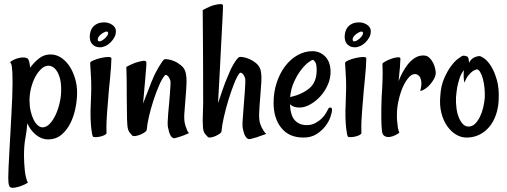

<svg xmlns="http://www.w3.org/2000/svg" viewBox="-20 -647 2426 918"><path d="M221.7 -386.7Q249 -386.7 272.5 -371.1Q295.9 -355.5 312.5 -330.1Q329.1 -304.7 338.9 -272Q348.6 -239.3 348.6 -204.1Q348.6 -168.9 340.8 -129.9Q333 -90.8 316.4 -57.6Q299.8 -24.4 273.4 -2.4Q247.1 19.5 209 19.5Q178.7 19.5 151.9 -2.4Q125 -24.4 110.4 -57.6Q108.4 -23.4 101.6 12.2Q94.7 47.9 94.7 97.7Q94.7 112.3 95.7 130.9Q96.7 149.4 98.6 168Q100.6 186.5 104.5 202.1Q108.4 217.8 113.3 226.6Q96.7 236.3 83.5 241.2Q70.3 246.1 60.5 248Q49.8 251 40 251Q27.3 251 23.4 240.2Q19.5 229.5 19.5 202.1Q19.5 184.6 21 151.9Q22.5 119.1 24.9 77.1Q27.3 35.2 29.8 -11.2Q32.2 -57.6 34.7 -102.5Q37.1 -147.5 38.6 -186Q40 -224.6 40 -251Q40 -283.2 39.1 -301.3Q38.1 -319.3 36.6 -328.6Q35.2 -337.9 33.2 -341.8Q31.2 -345.7 28.3 -350.6Q37.1 -357.4 49.3 -362.8Q61.5 -368.2 73.7 -370.6Q85.9 -373 96.2 -372.1Q106.4 -371.1 112.3 -367.2Q117.2 -362.3 119.6 -352.5Q122.1 -342.8 124 -323.2Q142.6 -348.6 166.5 -367.7Q190.4 -386.7 221.7 -386.7ZM183.6 -38.1Q201.2 -38.1 217.3 -54.7Q233.4 -71.3 245.6 -97.2Q257.8 -123 265.1 -154.8Q272.5 -186.5 272.5 -217.8Q272.5 -252 266.1 -273.9Q259.8 -295.9 250.5 -309.1Q241.2 -322.3 231 -327.6Q220.7 -333 212.9 -333Q194.3 -333 177.7 -317.9Q161.1 -302.7 148.4 -278.8Q135.7 -254.9 128.4 -225.6Q121.1 -196.3 121.1 -167Q121.1 -139.6 126.5 -116.2Q131.8 -92.8 140.6 -75.2Q149.4 -57.6 160.6 -47.9Q171.9 -38.1 183.6 -38.1Z M411.1 -345.7Q411.1 -351.6 426.8 -358.4Q442.4 -365.2 461.4 -369.6Q480.5 -374 496.6 -374.5Q512.7 -375 512.7 -367.2Q512.7 -352.5 510.7 -325.7Q508.8 -298.8 505.9 -269Q502.9 -239.3 500 -209.5Q497.1 -179.7 496.1 -159.2Q494.1 -137.7 492.2 -112.3Q490.2 -90.8 489.3 -64.5Q488.3 -38.1 489.3 -10.7Q489.3 -5.9 479.5 -1Q469.7 3.9 458 6.3Q446.3 8.8 435.5 8.8Q424.8 8.8 423.8 4.9Q421.9 1 419.9 -8.8Q418 -18.6 416 -36.6Q414.1 -54.7 413.1 -83.5Q412.1 -112.3 414.1 -153.3Q418 -234.4 415 -278.8Q412.1 -323.2 411.1 -345.7ZM479.5 -540Q499 -540 516.6 -528.3Q534.2 -516.6 534.2 -497.1Q534.2 -482.4 526.9 -468.8Q519.5 -455.1 508.8 -444.3Q498 -433.6 484.4 -427.2Q470.7 -420.9 459 -420.9Q443.4 -420.9 433.6 -426.3Q423.8 -431.6 418.5 -439Q413.1 -446.3 411.1 -455.1Q409.2 -463.9 409.2 -471.7Q409.2 -481.4 412.1 -493.7Q415 -505.9 422.9 -516.1Q430.7 -526.4 444.3 -533.2Q458 -540 479.5 -540ZM455.1 -449.2Q460.9 -449.2 468.3 -453.6Q475.6 -458 481.9 -463.9Q488.3 -469.7 492.7 -476.6Q497.1 -483.4 497.1 -488.3Q497.1 -496.1 489.3 -496.1Q484.4 -496.1 477.1 -492.2Q469.7 -488.3 462.9 -482.9Q456.1 -477.5 451.7 -471.2Q447.3 -464.8 447.3 -459Q447.3 -449.2 455.1 -449.2Z M681.6 -26.4Q680.7 -20.5 671.4 -14.2Q662.1 -7.8 649.9 -2.9Q637.7 2 627 3.4Q616.2 4.9 612.3 1Q608.4 -2.9 599.6 -13.7Q590.8 -24.4 588.9 -48.8Q586.9 -74.2 586.9 -112.8Q586.9 -151.4 585.9 -198.2V-237.3Q585.9 -254.9 585.4 -278.3Q585 -301.8 584 -327.1Q592.8 -332 602.1 -336.4Q611.3 -340.8 619.1 -343.8Q627.9 -347.7 635.7 -349.6Q656.2 -355.5 667 -356.4Q677.7 -357.4 679.7 -349.6Q680.7 -343.8 678.7 -321.3Q676.8 -301.8 673.8 -262.2Q670.9 -222.7 664.1 -152.3Q676.8 -183.6 685.1 -206.1Q693.4 -228.5 699.2 -242.2Q705.1 -258.8 710 -268.6Q714.8 -281.2 722.7 -296.9Q730.5 -312.5 738.8 -326.2Q747.1 -339.8 754.4 -350.6Q761.7 -361.3 765.6 -363.3Q768.6 -365.2 783.2 -363.3Q797.9 -361.3 814.5 -354Q831.1 -346.7 846.7 -333.5Q862.3 -320.3 867.2 -301.8Q873 -280.3 871.6 -245.1Q870.1 -210 866.7 -172.9Q863.3 -135.7 861.3 -102.5Q859.4 -69.3 865.2 -51.8Q867.2 -42 871.1 -34.2Q873 -26.4 876.5 -20Q879.9 -13.7 883.8 -10.7Q860.4 0 845.7 4.9Q831.1 9.8 823.2 11.7Q813.5 14.6 809.6 13.7Q800.8 10.7 794.4 -1Q788.1 -12.7 783.2 -38.1Q781.2 -45.9 781.7 -64Q782.2 -82 784.2 -105Q786.1 -127.9 788.6 -152.8Q791 -177.7 792.5 -199.7Q793.9 -221.7 794.9 -237.8Q795.9 -253.9 794.9 -259.8Q790 -277.3 781.2 -284.7Q772.5 -292 767.6 -286.1Q754.9 -271.5 740.7 -238.8Q726.6 -206.1 713.9 -167.5Q701.2 -128.9 692.4 -90.8Q683.6 -52.7 681.6 -26.4Z M1022.5 -153.3Q1034.2 -188.5 1042.5 -212.9Q1050.8 -237.3 1056.6 -252Q1063.5 -269.5 1068.4 -280.3Q1074.2 -295.9 1081.5 -311.5Q1088.9 -327.1 1096.7 -340.3Q1104.5 -353.5 1111.3 -362.3Q1118.2 -371.1 1123 -374Q1127 -376 1141.1 -374Q1155.3 -372.1 1172.4 -364.7Q1189.5 -357.4 1204.6 -344.7Q1219.7 -332 1225.6 -313.5Q1231.4 -291 1229.5 -254.9Q1227.5 -218.8 1224.1 -180.7Q1220.7 -142.6 1219.2 -108.4Q1217.8 -74.2 1223.6 -56.6Q1227.5 -46.9 1231.4 -37.1Q1235.4 -29.3 1240.7 -21Q1246.1 -12.7 1252.9 -6.8Q1224.6 3.9 1207.5 9.3Q1190.4 14.6 1181.6 16.6Q1170.9 19.5 1167 17.6Q1159.2 14.6 1152.3 2.9Q1145.5 -8.8 1140.6 -34.2Q1138.7 -42 1139.6 -61.5Q1140.6 -81.1 1142.6 -105.5Q1144.5 -129.9 1146.5 -156.7Q1148.4 -183.6 1150.4 -207Q1152.3 -230.5 1152.8 -248Q1153.3 -265.6 1152.3 -271.5Q1147.5 -288.1 1138.7 -295.4Q1129.9 -302.7 1125 -296.9Q1113.3 -282.2 1099.1 -246.6Q1085 -210.9 1072.3 -169.4Q1059.6 -127.9 1050.3 -86.9Q1041 -45.9 1039.1 -19.5Q1039.1 -13.7 1029.8 -7.3Q1020.5 -1 1009.3 3.9Q998 8.8 987.3 10.3Q976.6 11.7 972.7 6.8Q969.7 3.9 960.4 -6.8Q951.2 -17.6 950.2 -43Q948.2 -67.4 950.2 -109.9Q952.1 -152.3 951.2 -199.2V-271.5Q951.2 -315.4 950.7 -393.1Q950.2 -470.7 949.2 -598.6Q960 -604.5 968.8 -608.9Q977.5 -613.3 985.4 -616.2Q994.1 -620.1 1002 -622.1Q1043.9 -632.8 1045.9 -622.1Q1046.9 -612.3 1043.9 -559.6Q1043 -537.1 1041 -502.9Q1039.1 -468.8 1036.6 -419.9Q1034.2 -371.1 1030.8 -305.2Q1027.3 -239.3 1022.5 -153.3Z M1430.7 10.7Q1362.3 10.7 1325.2 -35.2Q1288.1 -81.1 1288.1 -155.3Q1288.1 -207 1303.2 -252.4Q1318.4 -297.9 1343.8 -331.1Q1369.1 -364.3 1402.8 -383.3Q1436.5 -402.3 1473.6 -402.3Q1509.8 -402.3 1535.2 -376.5Q1560.5 -350.6 1560.5 -302.7Q1560.5 -271.5 1546.9 -240.7Q1533.2 -210 1511.2 -186Q1489.3 -162.1 1462.9 -147.5Q1436.5 -132.8 1412.1 -132.8Q1396.5 -132.8 1385.7 -136.7Q1375 -140.6 1366.2 -148.4Q1369.1 -92.8 1390.6 -70.8Q1412.1 -48.8 1446.3 -48.8Q1469.7 -48.8 1487.8 -58.6Q1505.9 -68.4 1518.6 -81.1Q1531.2 -93.8 1539.1 -106.9Q1546.9 -120.1 1549.8 -127Q1552.7 -132.8 1560.1 -132.8Q1567.4 -132.8 1567.4 -121.1Q1567.4 -110.4 1560.1 -88.4Q1552.7 -66.4 1536.1 -44.4Q1519.5 -22.5 1493.7 -5.9Q1467.8 10.7 1430.7 10.7ZM1475.6 -360.4Q1469.7 -360.4 1453.6 -348.1Q1437.5 -335.9 1419.4 -312.5Q1401.4 -289.1 1386.2 -256.3Q1371.1 -223.6 1367.2 -182.6Q1425.8 -196.3 1460 -225.6Q1494.1 -254.9 1494.1 -311.5Q1494.1 -339.8 1487.3 -350.1Q1480.5 -360.4 1475.6 -360.4Z M1629.9 -345.7Q1629.9 -351.6 1645.5 -358.4Q1661.1 -365.2 1680.2 -369.6Q1699.2 -374 1715.3 -374.5Q1731.4 -375 1731.4 -367.2Q1731.4 -352.5 1729.5 -325.7Q1727.5 -298.8 1724.6 -269Q1721.7 -239.3 1718.8 -209.5Q1715.8 -179.7 1714.8 -159.2Q1712.9 -137.7 1710.9 -112.3Q1709 -90.8 1708 -64.5Q1707 -38.1 1708 -10.7Q1708 -5.9 1698.2 -1Q1688.5 3.9 1676.8 6.3Q1665 8.8 1654.3 8.8Q1643.6 8.8 1642.6 4.9Q1640.6 1 1638.7 -8.8Q1636.7 -18.6 1634.8 -36.6Q1632.8 -54.7 1631.8 -83.5Q1630.9 -112.3 1632.8 -153.3Q1636.7 -234.4 1633.8 -278.8Q1630.9 -323.2 1629.9 -345.7ZM1698.2 -540Q1717.8 -540 1735.4 -528.3Q1752.9 -516.6 1752.9 -497.1Q1752.9 -482.4 1745.6 -468.8Q1738.3 -455.1 1727.5 -444.3Q1716.8 -433.6 1703.1 -427.2Q1689.5 -420.9 1677.7 -420.9Q1662.1 -420.9 1652.3 -426.3Q1642.6 -431.6 1637.2 -439Q1631.8 -446.3 1629.9 -455.1Q1627.9 -463.9 1627.9 -471.7Q1627.9 -481.4 1630.9 -493.7Q1633.8 -505.9 1641.6 -516.1Q1649.4 -526.4 1663.1 -533.2Q1676.8 -540 1698.2 -540ZM1673.8 -449.2Q1679.7 -449.2 1687 -453.6Q1694.3 -458 1700.7 -463.9Q1707 -469.7 1711.4 -476.6Q1715.8 -483.4 1715.8 -488.3Q1715.8 -496.1 1708 -496.1Q1703.1 -496.1 1695.8 -492.2Q1688.5 -488.3 1681.6 -482.9Q1674.8 -477.5 1670.4 -471.2Q1666 -464.8 1666 -459Q1666 -449.2 1673.8 -449.2Z M2063.5 -299.8Q2063.5 -286.1 2056.2 -272Q2048.8 -257.8 2038.1 -245.1Q2027.3 -232.4 2014.2 -223.1Q2001 -213.9 1989.3 -211.9Q1997.1 -242.2 1994.1 -258.8Q1991.2 -275.4 1984.4 -283.2Q1976.6 -292 1964.8 -293Q1947.3 -293 1931.2 -272.9Q1915 -252.9 1903.3 -224.1Q1891.6 -195.3 1884.8 -162.6Q1877.9 -129.9 1877.9 -103.5Q1877 -85 1878.9 -67.4Q1879.9 -52.7 1882.3 -37.1Q1884.8 -21.5 1889.6 -12.7Q1883.8 -7.8 1870.6 -1Q1857.4 5.9 1843.3 7.8Q1829.1 9.8 1817.9 2.9Q1806.6 -3.9 1805.7 -26.4Q1803.7 -47.9 1803.2 -74.7Q1802.7 -101.6 1803.2 -128.4Q1803.7 -155.3 1804.7 -181.6Q1805.7 -208 1807.6 -230.5Q1809.6 -273.4 1809.6 -296.9Q1809.6 -320.3 1808.6 -341.8Q1808.6 -345.7 1821.8 -353Q1835 -360.4 1851.1 -366.2Q1867.2 -372.1 1880.9 -373Q1894.5 -374 1894.5 -367.2Q1894.5 -356.4 1892.1 -324.7Q1889.6 -293 1885.7 -258.8Q1892.6 -277.3 1903.8 -298.8Q1915 -320.3 1929.7 -338.9Q1944.3 -357.4 1962.9 -369.6Q1981.4 -381.8 2003.9 -381.8Q2021.5 -381.8 2032.7 -371.1Q2043.9 -360.4 2050.8 -346.7Q2057.6 -333 2060.5 -319.3Q2063.5 -305.7 2063.5 -299.8Z M2364.3 -168Q2362.3 -129.9 2351.1 -97.7Q2339.8 -65.4 2320.3 -41.5Q2300.8 -17.6 2273.9 -3.9Q2247.1 9.8 2214.8 10.7Q2186.5 11.7 2161.6 -2.9Q2136.7 -17.6 2118.2 -43.9Q2099.6 -70.3 2090.3 -106.9Q2081.1 -143.6 2085 -186.5Q2087.9 -236.3 2103.5 -272Q2119.1 -307.6 2136.7 -331.1Q2154.3 -354.5 2169.4 -365.7Q2184.6 -377 2188.5 -378.9Q2195.3 -381.8 2201.2 -380.4Q2207 -378.9 2213.9 -377Q2215.8 -376 2217.8 -372.1Q2221.7 -365.2 2222.7 -346.7Q2227.5 -357.4 2235.4 -364.3Q2243.2 -371.1 2251 -374Q2260.7 -377.9 2270.5 -378.9Q2277.3 -379.9 2294.4 -368.2Q2311.5 -356.4 2327.6 -331.1Q2343.8 -305.7 2355.5 -265.1Q2367.2 -224.6 2364.3 -168ZM2297.9 -179.7Q2298.8 -203.1 2296.4 -227.1Q2293.9 -251 2288.6 -271Q2283.2 -291 2275.4 -303.2Q2267.6 -315.4 2259.8 -315.4Q2251 -313.5 2240.2 -306.6Q2231.4 -300.8 2220.7 -288.1Q2210 -275.4 2200.2 -252Q2199.2 -254.9 2198.2 -262.7Q2197.3 -269.5 2196.8 -280.8Q2196.3 -292 2198.2 -311.5Q2184.6 -294.9 2177.2 -272.5Q2169.9 -250 2166 -229.5Q2162.1 -205.1 2160.2 -180.7Q2159.2 -154.3 2162.6 -128.9Q2166 -103.5 2174.3 -84Q2182.6 -64.5 2194.3 -52.7Q2206.1 -41 2222.7 -42Q2239.3 -43 2252 -55.7Q2264.6 -68.4 2274.4 -87.9Q2284.2 -107.4 2290 -131.8Q2295.9 -156.2 2297.9 -179.7Z"/></svg>

Font: Rancho
Style: Regular
Weight: 400
Designer: Font Diner, Inc
Foundry: Font Diner, Inc
Version: Version 1.001